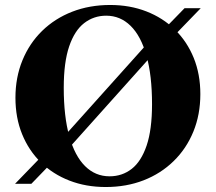

<svg xmlns="http://www.w3.org/2000/svg" viewBox="-20 -738 866 771"><path d="M215.5 -166 584.5 -577.5 631.5 -613 721 -705H786L665.5 -580.5L611 -539L242 -127L195 -92L106 0H40.5L161 -124.5ZM422.5 -718Q501.5 -718 567.8 -692.2Q634 -666.5 682.5 -619Q731 -571.5 757.8 -505.8Q784.5 -440 784.5 -360Q784.5 -278 756.5 -209.5Q728.5 -141 677.2 -91Q626 -41 556.8 -14Q487.5 13 404.5 13Q325 13 258.8 -12.8Q192.5 -38.5 144 -86Q95.5 -133.5 68.8 -199.2Q42 -265 42 -345.5Q42 -427 70 -495.5Q98 -564 149.2 -614Q200.5 -664 270 -691Q339.5 -718 422.5 -718ZM420 -30Q470.5 -30 508.8 -59.8Q547 -89.5 568.8 -153.5Q590.5 -217.5 590.5 -319.5Q590.5 -435 568.2 -514.2Q546 -593.5 504.5 -634.2Q463 -675 406.5 -675Q356.5 -675 318 -645.2Q279.5 -615.5 257.8 -551.8Q236 -488 236 -385.5Q236 -270.5 258.2 -191Q280.5 -111.5 321.8 -70.8Q363 -30 420 -30Z"/></svg>

Font: Newsreader 60pt
Style: Bold
Weight: 700
Designer: Hugues Gentile
Foundry: Production Type
Version: Version 1.003